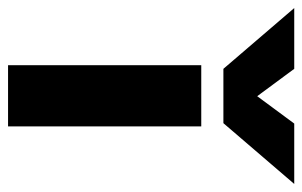

<svg xmlns="http://www.w3.org/2000/svg" viewBox="-251 -594 751 477"><g transform="rotate(90 124.5 -355.5)"><path d="M-94 -711H57L125 -619L193 -711H343L192 -535H57ZM48 -480H200V0H48Z"/></g></svg>

Font: Prompt SemiBold
Style: Regular
Weight: 600
Designer: Katatrad Team
Foundry: CadsonDemak
Version: Version 1.001